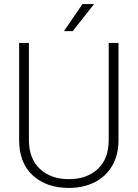

<svg xmlns="http://www.w3.org/2000/svg" viewBox="-20 -913 676 943"><path d="M337 -760H294L385 -893H442ZM318 10Q209 10 141.5 -51Q74 -112 74 -226V-702H122V-226Q122 -134 176 -83.5Q230 -33 318 -33Q406 -33 460 -83Q514 -133 514 -226V-702H562V-226Q562 -150 530 -97Q498 -44 443 -17Q388 10 318 10Z"/></svg>

Font: Freesentation 2 ExtraLight
Style: Regular
Weight: 260
Designer: glyphs from Roboto by Christian Robertson / Hangul glyphs from Noto Sans CJK(Source Han Sans) by Jang Soo-young and Kang
Foundry: PT&
Version: Version 2.001